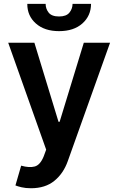

<svg xmlns="http://www.w3.org/2000/svg" viewBox="-20 -768 616 1000"><path d="M141.3 212.4Q113.3 212.4 92.3 207.4Q71.4 202.4 60.4 197.8L90.2 94.8Q132.5 106.9 161 99.1Q189.6 91.3 207.7 46.2L220.5 11.4L22.7 -545.5H159.1L284.8 -133.5H290.5L416.5 -545.5H553.3L333.1 71Q310.4 135.3 263.1 173.8Q215.9 212.4 141.3 212.4ZM358 -747.9H454.2Q453.8 -685.7 409.1 -645.8Q364.3 -605.8 287.6 -605.8Q211.6 -605.8 166.7 -645.8Q121.8 -685.7 122.2 -747.9H217.7Q217.7 -722.3 233.5 -702.2Q249.3 -682.2 287.6 -682.2Q325.3 -682.2 341.4 -702.1Q357.6 -721.9 358 -747.9Z"/></svg>

Font: Inter UI Semi Bold
Style: Regular
Weight: 600
Designer: Rasmus Andersson
Foundry: rsms
Version: 3.2;8d6f07862